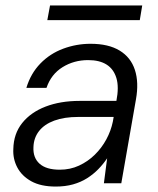

<svg xmlns="http://www.w3.org/2000/svg" viewBox="-20 -674 581 706"><path d="M185 12Q130 12 95 -7.5Q60 -27 43.5 -58.5Q27 -90 29 -126Q30 -182 61.5 -221.5Q93 -261 147.5 -282Q202 -303 273 -303H408Q418 -354 408 -387Q398 -420 372 -436.5Q346 -453 304 -453Q252 -453 210 -427Q168 -401 151 -351H77Q93 -404 128.5 -440.5Q164 -477 212.5 -495Q261 -513 313 -513Q379 -513 420 -488Q461 -463 476 -417Q491 -371 480 -309L426 0H362L374 -92Q360 -71 341.5 -52Q323 -33 300 -18.5Q277 -4 248.5 4Q220 12 185 12ZM200 -50Q238 -50 270.5 -65Q303 -80 328.5 -105Q354 -130 371 -161.5Q388 -193 395 -227L398 -244H268Q216 -244 179.5 -230.5Q143 -217 123.5 -192Q104 -167 103 -133Q101 -94 125.5 -72Q150 -50 200 -50ZM154 -600 164 -654H503L494 -600Z"/></svg>

Font: DM Sans 17pt Light
Style: Italic
Weight: 300
Italic angle: -10°
Version: Version 4.004;gftools[0.9.30]